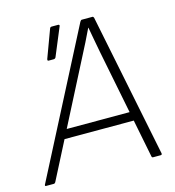

<svg xmlns="http://www.w3.org/2000/svg" viewBox="-122 -745 759 831"><g transform="rotate(-15 257.0 -330.0)"><path d="M-18 0Q-20 0 -21 -1.5Q-22 -3 -21 -6L310 -648Q314 -655 318 -655H366Q370 -655 372 -649L502 -7Q503 0 496 0H462Q457 0 456 -6L358 -500Q353 -527 347.5 -556Q342 -585 337 -614H336Q322 -585 308 -556.5Q294 -528 278 -498L25 -5Q22 0 17 0ZM102 -175 121 -215H425L431 -175ZM134 -521Q127 -521 130 -530L176 -654Q178 -660 185 -660H214Q217 -660 218.5 -657.5Q220 -655 218 -652L166 -527Q163 -521 156 -521Z"/></g></svg>

Font: Sofia Sans ExtraLight
Style: Italic
Weight: 250
Italic angle: -9°
Version: Version 4.100-B